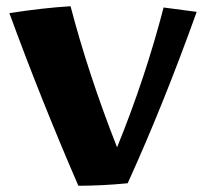

<svg xmlns="http://www.w3.org/2000/svg" viewBox="-20 -586 660 615"><path d="M10 -544Q121 -561 206 -566Q263 -348 355 -114Q446 -338 504 -562L610 -548Q504 -252 389 1Q307 9 231 9Q111 -268 10 -544Z"/></svg>

Font: Otomanopee One
Style: Regular
Weight: 400
Designer: Das Ende der Wildnis
Foundry: Gutenberg Labo
Version: Version 3.005